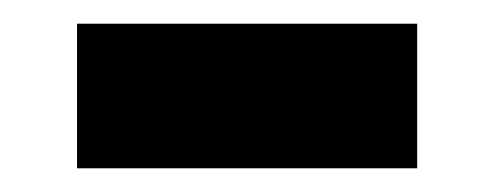

<svg xmlns="http://www.w3.org/2000/svg" viewBox="-20 -337 417 162"><path d="M45 -195V-317H332V-195Z"/></svg>

Font: Anek Telugu Medium
Style: Bold
Weight: 700
Version: Version 1.003